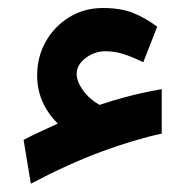

<svg xmlns="http://www.w3.org/2000/svg" viewBox="-20 -411 465 477"><path d="M170.4 -227.1Q170.4 -209 186 -187Q201.7 -165 227.1 -150.4Q261.2 -161.6 285.6 -168.2Q310.1 -174.8 332.3 -179.7Q354.5 -184.6 381.8 -189.5V-79.1Q314 -64.5 231.9 -34.2Q149.9 -3.9 56.6 45.4L38.6 -63.5Q60.1 -74.7 79.6 -83.7Q99.1 -92.8 123.5 -104Q72.3 -155.3 72.3 -223.6Q72.3 -269.5 93.5 -307.4Q114.7 -345.2 151.9 -368.2Q189 -391.1 235.4 -391.1Q279.3 -391.1 309.3 -379.4Q339.4 -367.7 370.6 -344.7L335.9 -256.3Q311 -268.6 288.6 -276.1Q266.1 -283.7 241.7 -283.7Q214.8 -283.7 192.6 -266.8Q170.4 -250 170.4 -227.1Z"/></svg>

Font: Vazirmatn UI SemiBold
Style: Regular
Weight: 600
Designer: Saber Rastikerdar
Foundry: Saber Rastikerdar
Version: Version 33.003